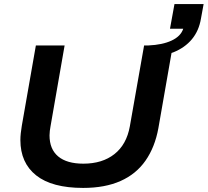

<svg xmlns="http://www.w3.org/2000/svg" viewBox="-20 -910 1019 942"><path d="M388 12Q235 12 157.5 -49.5Q80 -111 80 -223Q80 -239 82 -257Q84 -275 87 -293L156 -687H297L228 -291Q226 -281 224.5 -268.5Q223 -256 223 -246Q223 -178 265.5 -142.5Q308 -107 389 -107Q482 -107 541.5 -154Q601 -201 617 -290L687 -687H828L757 -281Q740 -188 694 -122Q648 -56 571.5 -22Q495 12 388 12ZM698 -626 708 -687Q777 -690 822 -711Q867 -732 879 -769H814L836 -890H979L966 -819Q956 -759 921.5 -717.5Q887 -676 831 -653.5Q775 -631 698 -626Z"/></svg>

Font: Archivo SemiExpanded SemiBold
Style: Italic
Weight: 600
Width: 6
Italic angle: -10°
Designer: Hector Gatti
Foundry: Omnibus-Type
Version: Version 2.001